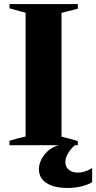

<svg xmlns="http://www.w3.org/2000/svg" viewBox="-20 -720 477 952"><path d="M437 113V183Q417 196 384 204Q351 212 315 212Q248 212 210.5 187.5Q173 163 173 119Q173 83 199.5 48Q226 13 271 0H27V-22Q73 -36 107 -43V-657Q92 -660 27 -679V-700H366V-677Q348 -672 285 -656V-42Q302 -39 344 -27Q349 -25 366 -20V0H352Q333 15 318.5 38.5Q304 62 304 84Q304 107 321 121.5Q338 136 366 136Q400 136 437 113Z"/></svg>

Font: Trirong ExtraBold
Style: Regular
Weight: 800
Designer: Katatrad Team
Foundry: CadsonDemak
Version: Version 1.001